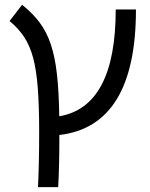

<svg xmlns="http://www.w3.org/2000/svg" viewBox="-20 -557 626 802"><path d="M138.7 224.6Q141.1 176.8 142.3 119.4Q143.6 62 143.6 -4.9Q143.6 -113.3 137.9 -188.2Q132.3 -263.2 118.7 -314.5Q105 -365.7 81.1 -402.1Q57.1 -438.5 20 -469.2L72.3 -537.1Q115.7 -502.4 145 -463.6Q174.3 -424.8 191.9 -372.8Q209.5 -320.8 217.8 -247.6Q226.1 -174.3 227.5 -71.3Q463.4 -111.3 463.4 -517.6H547.9Q547.9 -30.3 228 6.8Q228 69.8 226.8 124.3Q225.6 178.7 223.1 224.6Z"/></svg>

Font: CaskaydiaMono NF SemiLight
Style: Regular
Weight: 350
Designer: Aaron Bell
Foundry: Saja Typeworks
Version: Version 2111.001; ttfautohint (v1.8.4);Nerd Fonts 3.1.1